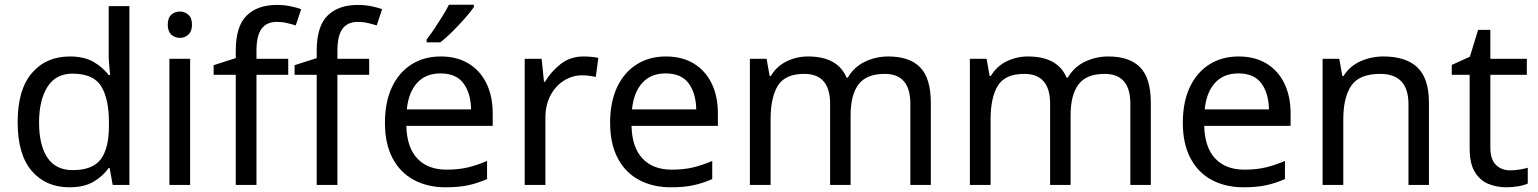

<svg xmlns="http://www.w3.org/2000/svg" viewBox="-20 -786 6535 816"><path d="M275 10Q175 10 115 -59.5Q55 -129 55 -267Q55 -405 115.5 -475.5Q176 -546 276 -546Q338 -546 377.5 -523Q417 -500 442 -467H448Q447 -480 444.5 -505.5Q442 -531 442 -546V-760H530V0H459L446 -72H442Q418 -38 378 -14Q338 10 275 10ZM289 -63Q374 -63 408.5 -109.5Q443 -156 443 -250V-266Q443 -366 410 -419.5Q377 -473 288 -473Q217 -473 181.5 -416.5Q146 -360 146 -265Q146 -169 181.5 -116Q217 -63 289 -63Z M745 -737Q765 -737 780.5 -723.5Q796 -710 796 -681Q796 -653 780.5 -639Q765 -625 745 -625Q723 -625 708 -639Q693 -653 693 -681Q693 -710 708 -723.5Q723 -737 745 -737ZM788 -536V0H700V-536Z M1205 -468H1070V0H982V-468H888V-509L982 -539V-570Q982 -674 1028 -719.5Q1074 -765 1156 -765Q1188 -765 1214.5 -759.5Q1241 -754 1260 -747L1237 -678Q1221 -683 1200 -688Q1179 -693 1157 -693Q1113 -693 1091.5 -663.5Q1070 -634 1070 -571V-536H1205Z M1549 -468H1414V0H1326V-468H1232V-509L1326 -539V-570Q1326 -674 1372 -719.5Q1418 -765 1500 -765Q1532 -765 1558.5 -759.5Q1585 -754 1604 -747L1581 -678Q1565 -683 1544 -688Q1523 -693 1501 -693Q1457 -693 1435.5 -663.5Q1414 -634 1414 -571V-536H1549Z M1853 -546Q1922 -546 1971.5 -516Q2021 -486 2047.5 -431.5Q2074 -377 2074 -304V-251H1707Q1709 -160 1753.5 -112.5Q1798 -65 1878 -65Q1929 -65 1968.5 -74.5Q2008 -84 2050 -102V-25Q2009 -7 1969 1.5Q1929 10 1874 10Q1798 10 1739.5 -21Q1681 -52 1648.5 -113.5Q1616 -175 1616 -264Q1616 -352 1645.5 -415Q1675 -478 1728.5 -512Q1782 -546 1853 -546ZM1852 -474Q1789 -474 1752.5 -433.5Q1716 -393 1709 -321H1982Q1981 -389 1950 -431.5Q1919 -474 1852 -474ZM1994 -756Q1982 -738 1957 -709.5Q1932 -681 1903.5 -652.5Q1875 -624 1851 -606H1793V-618Q1808 -637 1825.5 -663Q1843 -689 1860 -716.5Q1877 -744 1888 -766H1994Z M2460 -546Q2475 -546 2492.5 -544.5Q2510 -543 2523 -540L2512 -459Q2499 -462 2483.5 -464Q2468 -466 2454 -466Q2413 -466 2377 -443.5Q2341 -421 2319.5 -380.5Q2298 -340 2298 -286V0H2210V-536H2282L2292 -438H2296Q2322 -482 2363 -514Q2404 -546 2460 -546Z M2810 -546Q2879 -546 2928.5 -516Q2978 -486 3004.5 -431.5Q3031 -377 3031 -304V-251H2664Q2666 -160 2710.5 -112.5Q2755 -65 2835 -65Q2886 -65 2925.5 -74.5Q2965 -84 3007 -102V-25Q2966 -7 2926 1.5Q2886 10 2831 10Q2755 10 2696.5 -21Q2638 -52 2605.5 -113.5Q2573 -175 2573 -264Q2573 -352 2602.5 -415Q2632 -478 2685.5 -512Q2739 -546 2810 -546ZM2809 -474Q2746 -474 2709.5 -433.5Q2673 -393 2666 -321H2939Q2938 -389 2907 -431.5Q2876 -474 2809 -474Z M3755 -546Q3846 -546 3891 -499.5Q3936 -453 3936 -349V0H3849V-345Q3849 -472 3740 -472Q3662 -472 3628.5 -427Q3595 -382 3595 -296V0H3508V-345Q3508 -472 3398 -472Q3317 -472 3286 -422Q3255 -372 3255 -278V0H3167V-536H3238L3251 -463H3256Q3281 -505 3323.5 -525.5Q3366 -546 3414 -546Q3540 -546 3578 -456H3583Q3610 -502 3656.5 -524Q3703 -546 3755 -546Z M4690 -546Q4781 -546 4826 -499.5Q4871 -453 4871 -349V0H4784V-345Q4784 -472 4675 -472Q4597 -472 4563.5 -427Q4530 -382 4530 -296V0H4443V-345Q4443 -472 4333 -472Q4252 -472 4221 -422Q4190 -372 4190 -278V0H4102V-536H4173L4186 -463H4191Q4216 -505 4258.5 -525.5Q4301 -546 4349 -546Q4475 -546 4513 -456H4518Q4545 -502 4591.5 -524Q4638 -546 4690 -546Z M5244 -546Q5313 -546 5362.5 -516Q5412 -486 5438.5 -431.5Q5465 -377 5465 -304V-251H5098Q5100 -160 5144.5 -112.5Q5189 -65 5269 -65Q5320 -65 5359.5 -74.5Q5399 -84 5441 -102V-25Q5400 -7 5360 1.5Q5320 10 5265 10Q5189 10 5130.5 -21Q5072 -52 5039.5 -113.5Q5007 -175 5007 -264Q5007 -352 5036.5 -415Q5066 -478 5119.5 -512Q5173 -546 5244 -546ZM5243 -474Q5180 -474 5143.5 -433.5Q5107 -393 5100 -321H5373Q5372 -389 5341 -431.5Q5310 -474 5243 -474Z M5859 -546Q5955 -546 6004 -499.5Q6053 -453 6053 -349V0H5966V-343Q5966 -472 5846 -472Q5757 -472 5723 -422Q5689 -372 5689 -278V0H5601V-536H5672L5685 -463H5690Q5716 -505 5762 -525.5Q5808 -546 5859 -546Z M6398 -62Q6418 -62 6439 -65.5Q6460 -69 6473 -73V-6Q6459 1 6433 5.5Q6407 10 6383 10Q6341 10 6305.5 -4.5Q6270 -19 6248 -55Q6226 -91 6226 -156V-468H6150V-510L6227 -545L6262 -659H6314V-536H6469V-468H6314V-158Q6314 -109 6337.5 -85.5Q6361 -62 6398 -62Z"/></svg>

Font: Noto Sans Sharada
Style: Regular
Weight: 400
Designer: Monotype Design Team
Foundry: Monotype Imaging Inc.
Version: Version 2.006; ttfautohint (v1.8.4.7-5d5b)